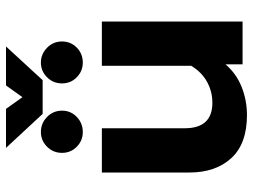

<svg xmlns="http://www.w3.org/2000/svg" viewBox="-124 -724 862 655"><g transform="rotate(-90 307.5 -396.0)"><path d="M131 -807H264L304 -751L344 -807H477L362 -682H247ZM114 -616Q114 -646 135 -667Q156 -688 185 -688Q215 -688 236.5 -667Q258 -646 258 -616Q258 -586 236.5 -565.5Q215 -545 185 -545Q156 -545 135 -565.5Q114 -586 114 -616ZM351 -616Q351 -646 372 -667Q393 -688 422 -688Q451 -688 472.5 -667Q494 -646 494 -616Q494 -586 473 -565.5Q452 -545 422 -545Q393 -545 372 -565.5Q351 -586 351 -616ZM47 -181V-480H198V-197Q198 -103 285 -103Q323 -103 356 -121Q389 -139 411 -175V-480H562V0H416V-58Q384 -21 338.5 -3Q293 15 243 15Q145 15 96 -38.5Q47 -92 47 -181Z"/></g></svg>

Font: Prompt SemiBold
Style: Regular
Weight: 600
Designer: Katatrad Team
Foundry: CadsonDemak
Version: Version 1.000